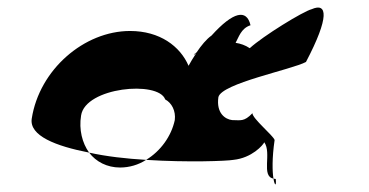

<svg xmlns="http://www.w3.org/2000/svg" viewBox="-20 -524 966 502"><path d="M63 -214C56 -169 126 -142 213 -125C195 -150 186 -185 192 -222C203 -296 394 -314 412 -264C429 -255 440 -234 437 -210C428 -168 400 -129 362 -106C471 -99 574 -103 590 -106C639 -111 668 -145 671 -152C691 -124 662 -63 695 -57C692 -75 691 -110 698 -158C694 -170 640 -214 640 -228C618 -205 609 -210 587 -210C569 -212 545 -228 551 -270C559 -306 743 -342 780 -362C842 -480 836 -518 795 -500C772 -494 668 -430 633 -398C621 -406 609 -410 596 -412C604 -426 610 -450 635 -458C625 -501 590 -494 533 -431C520 -422 506 -405 494 -387C486 -382 487 -380 487 -380C489 -382 491 -384 493 -385C485 -373 478 -361 473 -352C451 -403 398 -443 320 -443C200 -443 83 -342 63 -214ZM213 -125C231 -101 260 -86 294 -86C318 -86 342 -93 362 -106C311 -109 257 -115 213 -125ZM695 -57C698 -38 703 -36 701 -56C699 -56 697 -57 695 -57Z"/></svg>

Font: Ampere
Style: SCCndIta
Weight: 400
Version: Version 1